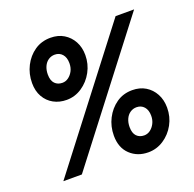

<svg xmlns="http://www.w3.org/2000/svg" viewBox="-126 -836 983 975"><g transform="rotate(-20 365.5 -348.5)"><path d="M58 0 594 -697H694L158 0ZM515 10Q456 10 417 -27Q378 -64 378 -129Q378 -179 399.5 -221Q421 -263 458 -289Q495 -315 544 -315Q585 -315 615.5 -296.5Q646 -278 663.5 -245.5Q681 -213 681 -171Q681 -122 658.5 -81Q636 -40 598 -15Q560 10 515 10ZM524 -78Q542 -78 557 -89Q572 -100 581.5 -118.5Q591 -137 591 -160Q591 -191 575.5 -208.5Q560 -226 535 -226Q516 -226 500.5 -215.5Q485 -205 476.5 -186Q468 -167 468 -143Q468 -110 483.5 -94Q499 -78 524 -78ZM216 -382Q177 -382 146 -399Q115 -416 97 -447.5Q79 -479 79 -522Q79 -572 100.5 -614Q122 -656 159 -681.5Q196 -707 245 -707Q286 -707 316.5 -688.5Q347 -670 364.5 -638Q382 -606 382 -564Q382 -516 359.5 -474.5Q337 -433 299 -407.5Q261 -382 216 -382ZM225 -471Q243 -471 258 -482Q273 -493 282.5 -511Q292 -529 292 -553Q292 -584 276.5 -601.5Q261 -619 236 -619Q217 -619 201.5 -608.5Q186 -598 177.5 -579Q169 -560 169 -536Q169 -503 184.5 -487Q200 -471 225 -471Z"/></g></svg>

Font: Hanken Grotesk ExtraBold
Style: Italic
Weight: 800
Italic angle: -8°
Designer: Alfredo Marco Pradil
Foundry: Hanken Design Co.
Version: Version 3.013